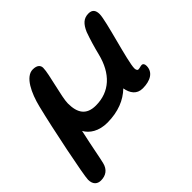

<svg xmlns="http://www.w3.org/2000/svg" viewBox="-213 -631 1036 1036"><g transform="rotate(-45 304.5 -113.0)"><path d="M1.5 229C39 229 66.5 210.5 76 170.5C83 144.5 95.5 70.5 118.5 -32.5C138.5 4 181.5 33 247 33C330 32.5 392.5 6.5 438 -37.5C445.5 4.5 467 37 512.5 37C569.5 37 613 14.5 613 -35C613 -51 605.5 -57 598 -57C587.5 -57 580 -52 567 -52C562 -52 556.5 -60 556.5 -71.5C556.5 -124 631.5 -360.5 631.5 -411C631.5 -439 620.5 -456.5 591 -456.5C553.5 -456.5 532 -435 513.5 -392.5C498.5 -351 485 -305.5 474 -260.5C445 -143.5 373.5 -76.5 268.5 -76.5C196.5 -76.5 169 -118.5 169 -191.5C169 -239 211 -376.5 211 -421.5C211 -439.5 199 -455.5 165 -455.5C109 -455.5 69 -370 49 -288.5C16 -156.5 -45 143.5 -45 176.5C-45 215.5 -22.5 229 1.5 229Z"/></g></svg>

Font: Gluten
Style: Italic
Weight: 400
Italic angle: -13°
Designer: Tyler Finck
Foundry: Etcetera Type Company
Version: Version 0.920